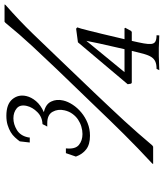

<svg xmlns="http://www.w3.org/2000/svg" viewBox="42 -755 721 845"><g transform="rotate(-90 402.5 -332.5)"><path d="M105.3 -23 103.4 -19H179.4L185.3 -23C203.7 -45 221.7 -66 239.4 -86C257 -106 274.9 -126 293.2 -146C311.5 -166 330.8 -186.7 351 -208C371.3 -229.3 393.3 -252.7 417.2 -278L575.3 -443C607 -476.3 641.4 -512.2 678.6 -550.5C715.8 -588.8 757.4 -628.3 803.5 -669L805.4 -673H729.4L724.5 -669C690.9 -627.7 656.6 -588.2 621.6 -550.5C586.6 -512.8 552.8 -477 520.3 -443L361.2 -278C337.5 -253.3 315.3 -230.3 294.8 -209C274.2 -187.7 253.9 -167 233.9 -147C214 -127 193.5 -106.8 172.5 -86.5C151.4 -66.2 129.1 -45 105.3 -23ZM172 -403H151L135.9 -359C142.8 -339.7 153.4 -324.5 167.9 -313.5C182.3 -302.5 202.2 -297 227.6 -297C247.6 -297 266.2 -300.5 283.5 -307.5C300.8 -314.5 316.2 -323.7 329.8 -335C343.5 -346.3 354.9 -359 364.1 -373C373.3 -387 379.6 -401 382.8 -415C387.3 -434.3 385.7 -452 378 -468C370.4 -484 354.9 -494.7 331.4 -500C352.3 -509.3 368.4 -520.8 379.9 -534.5C391.4 -548.2 398.8 -562.3 402.2 -577C407.6 -600.3 403 -620.8 388.4 -638.5C373.8 -656.2 349.5 -665 315.5 -665C300.2 -665 286.6 -663.2 274.8 -659.5C262.9 -655.8 252.5 -651.3 243.6 -646C234.7 -640.7 227 -634.3 220.3 -627C213.6 -619.7 207.8 -612.7 202.9 -606L197.8 -562H219.8C219.7 -564.7 220.1 -568 221.1 -572C226 -593.3 236.8 -609 253.4 -619C270.1 -629 287 -634 304.4 -634C321.7 -634 336.3 -629.2 348 -619.5C359.8 -609.8 363.4 -595 358.8 -575C354.9 -558.3 345.8 -542.8 331.5 -528.5C317.2 -514.2 299.6 -506.7 278.8 -506L268 -485H283C307.6 -485 324.3 -477.2 333 -461.5C341.8 -445.8 343.9 -428.3 339.4 -409C336.3 -395.7 331.2 -384 323.8 -374C316.5 -364 308.2 -355.8 298.7 -349.5C289.2 -343.2 278.9 -338.3 267.8 -335C256.7 -331.7 245.9 -330 235.2 -330C215.9 -330 199.8 -335.3 186.9 -346C174 -356.7 169.1 -375.7 172 -403ZM456.8 -116 461.1 -113H601.1C596.3 -92.3 592 -75 588.1 -61C584.2 -47 579.6 -35.8 574.4 -27.5C569.1 -19.2 562.4 -13.2 554.2 -9.5C546 -5.8 535.3 -4 521.9 -4L516.2 8C518.8 8 523 7.8 528.8 7.5C534.5 7.2 540.4 7 546.4 7C552.4 7 558.3 6.8 564 6.5C569.8 6.2 574 6 576.6 6H614.6C620 6 629 6.3 641.9 7C654.7 7.7 663.8 8 669.2 8L669.9 -4C657.9 -4 648.8 -5.7 642.6 -9C636.4 -12.3 632.7 -18.3 631.7 -27C630.8 -35.7 631.5 -46.8 634 -60.5C636.4 -74.2 640.2 -91.7 645.1 -113H684.1L688.8 -116L702.8 -142L700.5 -145H652.5C662 -186.3 669.9 -219.5 676 -244.5C682 -269.5 686.9 -289.2 690.6 -303.5C694.2 -317.8 697 -328.3 698.8 -335C700.7 -341.7 702.6 -347.7 704.5 -353L698.7 -358L638.8 -350L454.3 -131ZM507.5 -145 645.3 -313C642.9 -299.7 638.9 -280.5 633.5 -255.5C628 -230.5 619.7 -193.7 608.5 -145Z"/></g></svg>

Font: Quattrocento
Style: Italic
Weight: 400
Italic angle: -13°
Designer: Pablo Impallari
Foundry: Pablo Impallari, Igino Marini, Branda Gallo
Version: Version 2.000